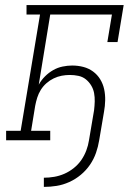

<svg xmlns="http://www.w3.org/2000/svg" viewBox="-20 -550 540 753"><path d="M152 183V147Q172 147 192.5 143.5Q213 140 232.5 131.5Q252 123 269.5 109Q287 95 299 77.5Q311 60 318.5 40Q326 20 329 0L349 -118Q351 -135 351.5 -152Q352 -169 349 -185Q346 -201 337.5 -215Q329 -229 316.5 -239Q304 -249 287.5 -252.5Q271 -256 254 -256Q254 -256 254 -256Q254 -256 254 -256Q238 -256 222 -253Q206 -250 190.5 -242.5Q175 -235 162 -223.5Q149 -212 140 -197.5Q131 -183 126 -167Q121 -151 118 -135L102 -37H177V0H4V-37H61L137 -493H84V-530H465L441 -385H401L419 -493H177L132 -218Q142 -236 156.5 -250.5Q171 -265 188.5 -275Q206 -285 225.5 -289Q245 -293 263 -293Q286 -293 307 -287.5Q328 -282 345 -269.5Q362 -257 373 -239Q384 -221 388.5 -200Q393 -179 392.5 -156.5Q392 -134 388 -112L369 0Q365 25 356.5 49.5Q348 74 333 96Q318 118 297 135.5Q276 153 251.5 164Q227 175 202 179Q177 183 152 183Z"/></svg>

Font: Iosevka Slab XLtObl
Style: Regular
Weight: 200
Italic angle: -9°
Monospace: yes
Designer: Belleve Invis
Foundry: Belleve Invis
Version: Version 11.1.1; ttfautohint (v1.8.3)